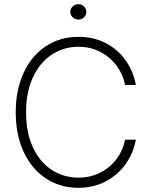

<svg xmlns="http://www.w3.org/2000/svg" viewBox="-20 -894 727 924"><path d="M357.4 -668.9Q287.6 -668.9 230.2 -631.8Q172.9 -594.7 139.2 -523.4Q105.5 -452.1 105.5 -353.5Q105.5 -254.4 139.2 -183.3Q172.9 -112.3 230 -75.7Q287.1 -39.1 357.4 -39.1Q416.5 -39.1 464.1 -64Q511.7 -88.9 542.2 -130.6Q572.8 -172.4 582 -221.7H633.8Q623 -160.2 586.7 -107.4Q550.3 -54.7 491.5 -22.5Q432.6 9.8 357.4 9.8Q269 9.8 200.7 -35.4Q132.3 -80.6 94 -162.8Q55.7 -245.1 55.7 -353.5Q55.7 -461.9 94 -544.2Q132.3 -626.5 200.7 -671.6Q269 -716.8 357.4 -716.8Q432.6 -716.8 491.7 -685.1Q550.8 -653.3 586.9 -600.3Q623 -547.4 633.8 -485.4H582Q572.8 -534.2 542.2 -576.2Q511.7 -618.2 463.9 -643.6Q416 -668.9 357.4 -668.9ZM318.4 -836.9Q318.4 -852.1 329.8 -863Q341.3 -874 357.4 -874Q373 -874 384.3 -863Q395.5 -852.1 395.5 -836.9Q395.5 -821.8 384.3 -810.8Q373 -799.8 357.4 -799.8Q341.3 -799.8 329.8 -810.8Q318.4 -821.8 318.4 -836.9Z"/></svg>

Font: Pretendard Std ExtraLight
Style: Regular
Weight: 200
Designer: Base glyphs from Inter by Rasmus Andersson; Hangeul glyphs from Noto Sans CJK(Source Han Sans) by Jang Soo-young and Kan
Foundry: Kil Hyung-jin
Version: Version 1.309